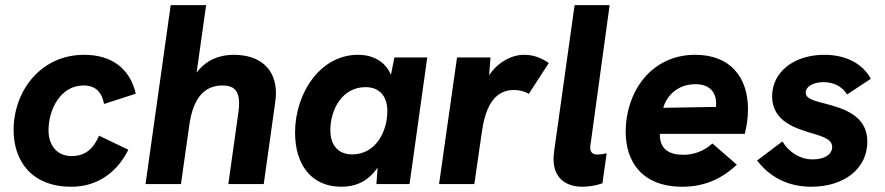

<svg xmlns="http://www.w3.org/2000/svg" viewBox="-20 -717 3446 748"><path d="M258 10.5C348 10.5 430 -34 480 -133.5L366 -188.5C346 -142.5 316.5 -109 259.5 -109C198 -109 169 -155.5 169 -209C169 -289.5 215 -384 305.5 -384C354.5 -384 377 -356 385.5 -312L509 -352C486 -451.5 413.5 -503.5 308 -503.5C138 -503.5 33 -362 33 -210C33 -92.5 101 10.5 258 10.5Z M547 0H685L717.5 -229.5C732 -334 775.5 -384 846.5 -384C891.5 -384 911.5 -363.5 911.5 -314.5C911.5 -304 910.5 -291 908.5 -277.5L869.5 0H1007.5L1052.5 -321C1054 -333 1055 -344 1055 -354.5C1055 -446.5 995 -503.5 890.5 -503.5C841.5 -503.5 785.5 -487.5 746 -434L783 -697H645Z M1309.5 10.5C1356.5 10.5 1409.5 -3.5 1451 -64L1446.5 0H1575.5L1644.5 -493H1516.5L1503 -425.5C1480.5 -479.5 1430 -503.5 1374.5 -503.5C1228 -503.5 1129.5 -354.5 1129.5 -200C1129.5 -76 1193 10.5 1309.5 10.5ZM1267 -210C1267 -289.5 1312.5 -377.5 1404 -377.5C1458.5 -377.5 1489 -342.5 1489 -283.5C1489 -205.5 1444 -115.5 1352.5 -115.5C1297.5 -115.5 1267 -150.5 1267 -210Z M1690.5 0H1828L1857 -201.5C1869.5 -289 1899 -366.5 1983 -366.5C2003 -366.5 2027.5 -360 2040 -351L2118 -471.5C2086 -493 2057.5 -503.5 2021 -503.5C1972 -503.5 1917.5 -473 1885.5 -423.5L1891 -493H1760.5Z M2249 10.5C2267 10.5 2296 8 2327 -3L2343.5 -120C2332 -117 2319.5 -115 2308 -115C2291.5 -115 2279.5 -121 2279.5 -142C2279.5 -148.5 2280.5 -157.5 2282.5 -167.5L2355 -697H2218.5L2138.5 -125.5C2137.5 -115.5 2136.5 -105.5 2136.5 -97C2136.5 -24.5 2183.5 10.5 2249 10.5Z M2638.5 10.5C2720 10.5 2789.5 -17.5 2850.5 -75.5L2755.5 -158C2722 -128 2683 -114 2642 -114C2585.5 -114 2557.5 -137 2552 -175.5C2551 -182 2550.5 -188 2550.5 -195.5H2881.5C2889.5 -228.5 2894 -257 2894 -291.5C2894 -415 2826.5 -503.5 2688.5 -503.5C2511 -503.5 2417.5 -352 2417.5 -204.5C2417.5 -89 2479.5 10.5 2638.5 10.5ZM2564 -297C2575.5 -338.5 2615 -389 2689.5 -389C2748 -389 2770 -354 2770 -313.5C2770 -309 2770 -304.5 2769.5 -300.5Z M3140 10.5C3270.5 10.5 3359 -61 3359 -165.5C3359 -266 3269 -294.5 3188 -315C3138 -327.5 3119 -336.5 3119 -356C3119 -382.5 3153 -397 3188.5 -397C3225.5 -397 3260 -382 3280 -349L3372.5 -410C3341.5 -468 3277 -503.5 3191.5 -503.5C3072 -503.5 2988 -435.5 2988 -342C2988 -242.5 3083 -216 3146 -197C3185.5 -185 3222 -174.5 3222 -144.5C3222 -117 3195 -96 3146 -96C3098 -96 3054 -123 3028 -166L2929.5 -91.5C2960.5 -51.5 3024 10.5 3140 10.5Z"/></svg>

Font: HK Grotesk ExtraBold
Style: Italic
Weight: 800
Italic angle: -16°
Designer: Alfredo Marco Pradil
Foundry: Hanken Design Co.
Version: Version 3.001;FEAKit 1.0